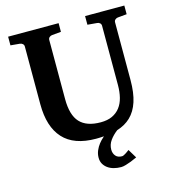

<svg xmlns="http://www.w3.org/2000/svg" viewBox="-126 -775 981 1087"><g transform="rotate(-15 364.5 -231.5)"><path d="M545.4 176.8Q526.9 185.5 509.3 192.4Q494.1 198.2 477.8 203.1Q461.4 208 450.2 208Q426.8 208 406.5 202.4Q386.2 196.8 371.3 185.8Q356.4 174.8 347.9 159.4Q339.4 144 339.4 124Q339.4 102.1 347.7 82.5Q356 63 368.4 47.1Q380.9 31.2 395 19L399.9 14.2Q377.9 16.1 354 16.1Q225.1 16.1 162.1 -53Q99.1 -122.1 99.1 -253.9V-592.8Q99.1 -602.5 92 -608.4Q85 -614.3 76.2 -615.2L22 -620.1V-670.9H317.9V-620.1L264.2 -615.2Q255.9 -614.3 249 -608.4Q242.2 -602.5 242.2 -592.8V-246.1Q242.2 -152.3 281.7 -109.6Q321.3 -66.9 403.8 -66.9Q443.4 -66.9 471.2 -79.8Q499 -92.8 517.1 -116.2Q535.2 -139.6 543.5 -172.6Q551.8 -205.6 551.8 -246.1V-592.8Q551.8 -602.5 545.4 -608.4Q539.1 -614.3 529.8 -615.2L473.1 -620.1V-670.9H703.1V-620.1L649.9 -615.2Q641.6 -614.3 634.8 -608.4Q627.9 -602.5 627.9 -592.8V-253.9Q627.9 -180.2 611.3 -128.7Q594.7 -77.1 561 -44.9Q529.3 -14.6 481.9 0Q455.1 20.5 438 44.4Q420.4 68.8 420.4 98.1Q420.4 120.1 432.9 135Q445.3 149.9 470.2 149.9Q475.1 149.9 481.7 146.5Q488.3 143.1 494.9 138.9Q501.5 134.8 506.6 130.6Q511.7 126.5 514.2 125Z"/></g></svg>

Font: Charis SIL
Style: Bold
Weight: 700
Foundry: SIL International
Version: Version 4.112